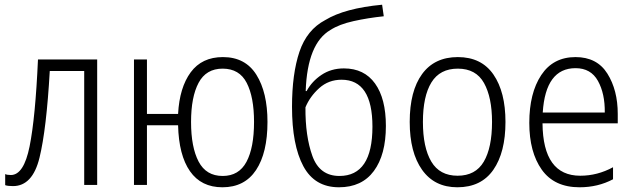

<svg xmlns="http://www.w3.org/2000/svg" viewBox="-20 -784 2689 814"><path d="M392 0V-532H141Q130 -285 105.5 -163.5Q81 -42 26 -42Q10 -42 2 -46V1Q13 5 35 5Q118 5 147.5 -115.5Q177 -236 191 -483H337V0Z M1114 -267Q1114 -392 1067 -467Q1020 -542 925 -542Q836 -542 788.5 -477.5Q741 -413 735 -301H603V-532H548V0H603V-253H735Q738 -126 785.5 -58Q833 10 923 10Q1017 10 1065.5 -63Q1114 -136 1114 -267ZM790 -267Q790 -373 822 -433Q854 -493 924 -493Q995 -493 1026 -432.5Q1057 -372 1057 -267Q1057 -158 1025 -98Q993 -38 924 -38Q854 -38 822 -99Q790 -160 790 -267Z M1218 -331Q1218 -169 1266 -79.5Q1314 10 1417 10Q1514 10 1565 -59Q1616 -128 1616 -250Q1616 -366 1570 -430Q1524 -494 1438 -494Q1384 -494 1343 -466.5Q1302 -439 1280 -398H1276Q1283 -600 1381 -657Q1418 -681 1479 -694.5Q1540 -708 1607 -715L1600 -764Q1441 -749 1359 -699Q1281 -658 1249.5 -564.5Q1218 -471 1218 -331ZM1419 -38Q1335 -38 1304.5 -122.5Q1274 -207 1275 -329Q1294 -375 1333.5 -410.5Q1373 -446 1428 -446Q1559 -446 1559 -247Q1559 -38 1419 -38Z M2123 -267Q2123 -394 2072 -468Q2021 -542 1921 -542Q1822 -542 1769.5 -470Q1717 -398 1717 -267Q1717 -138 1769.5 -64Q1822 10 1919 10Q2020 10 2071.5 -64Q2123 -138 2123 -267ZM1773 -267Q1773 -376 1809 -434.5Q1845 -493 1921 -493Q1998 -493 2032 -432Q2066 -371 2066 -267Q2066 -158 2031 -98.5Q1996 -39 1920 -39Q1844 -39 1808.5 -99Q1773 -159 1773 -267Z M2420 -542Q2325 -542 2274.5 -465.5Q2224 -389 2224 -263Q2224 -139 2277 -64.5Q2330 10 2437 10Q2515 10 2579 -24V-75Q2513 -39 2440 -39Q2282 -39 2280 -261H2599V-301Q2599 -402 2555 -472Q2511 -542 2420 -542ZM2420 -495Q2485 -495 2515 -441Q2545 -387 2544 -307H2281Q2293 -495 2420 -495Z"/></svg>

Font: Noto Sans UI SemiCondensed Light
Style: Regular
Weight: 300
Width: 4
Designer: Monotype Design Team
Foundry: Monotype Imaging Inc.
Version: Version 1.901